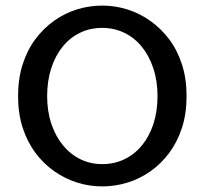

<svg xmlns="http://www.w3.org/2000/svg" viewBox="-20 -654 732 687"><path d="M345.8 13Q300.3 13 256.5 -0.6Q212.8 -14.3 174.4 -41.1Q136 -68 106.9 -106.9Q77.8 -145.9 61.2 -196.7Q44.7 -247.6 44.7 -310Q44.7 -372.4 61 -423.5Q77.3 -474.6 106.3 -513.5Q135.2 -552.5 173.4 -579.6Q211.5 -606.7 255.5 -620.4Q299.5 -634 345.8 -634Q391.4 -634 435.2 -620.4Q479 -606.7 517.4 -579.6Q555.8 -552.5 585.2 -513.5Q614.6 -474.6 631.1 -423.5Q647.6 -372.4 647.6 -310Q647.6 -247.6 631.1 -196.7Q614.5 -145.9 585.5 -106.9Q556.6 -68 518.4 -41.1Q480.2 -14.3 436 -0.6Q391.7 13 345.8 13ZM345.8 -66.8Q388.8 -66.8 425.2 -84.2Q461.5 -101.6 488 -134Q514.6 -166.4 529.1 -211.1Q543.6 -255.8 543.6 -310Q543.6 -364.7 528.6 -409.6Q513.7 -454.6 487.2 -487Q460.7 -519.4 424.4 -536.8Q388 -554.2 345.8 -554.2Q302.4 -554.2 266.4 -536.8Q230.3 -519.4 204.1 -487Q177.8 -454.6 163.3 -409.6Q148.7 -364.7 148.7 -310Q148.7 -255.8 163.7 -211.1Q178.7 -166.4 205.4 -134Q232.1 -101.6 267.9 -84.2Q303.7 -66.8 345.8 -66.8Z"/></svg>

Font: BioRhyme ExtraBold
Style: Regular
Weight: 800
Designer: Aoife Mooney
Foundry: Aoife Mooney Type
Version: Version 1.600;gftools[0.9.33]